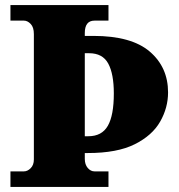

<svg xmlns="http://www.w3.org/2000/svg" viewBox="-20 -734 703 754"><path d="M21 0V-61H74Q88 -61 100.5 -73.5Q113 -86 113 -108V-600Q113 -627 100.5 -640Q88 -653 74 -653H21V-714H406V-653H351Q313 -653 313 -604V-593H347Q496 -593 568 -531.5Q640 -470 640 -371Q640 -311 609 -256.5Q578 -202 509 -167.5Q440 -133 325 -133H313V-110Q313 -88 324.5 -74.5Q336 -61 351 -61H406V0ZM327 -199Q380 -199 403.5 -240Q427 -281 427 -367Q427 -444 405 -484.5Q383 -525 330 -525H313V-199Z"/></svg>

Font: Noto Serif Hentaigana Black
Style: Regular
Weight: 900
Designer: Kazuhiro Yamada
Foundry: nipponia
Version: Version 1.000; ttfautohint (v1.8.4.7-5d5b)